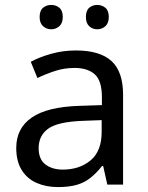

<svg xmlns="http://www.w3.org/2000/svg" viewBox="-20 -750 601 780"><path d="M288 -545Q386 -545 433 -502Q480 -459 480 -365V0H416L399 -76H395Q372 -47 347.5 -27.5Q323 -8 291.5 1Q260 10 215 10Q167 10 128.5 -7Q90 -24 68 -59.5Q46 -95 46 -149Q46 -229 109 -272.5Q172 -316 303 -320L394 -323V-355Q394 -422 365 -448Q336 -474 283 -474Q241 -474 203 -461.5Q165 -449 132 -433L105 -499Q140 -518 188 -531.5Q236 -545 288 -545ZM314 -259Q214 -255 175.5 -227Q137 -199 137 -148Q137 -103 164.5 -82Q192 -61 235 -61Q303 -61 348 -98.5Q393 -136 393 -214V-262ZM141 -681Q141 -707 155 -718.5Q169 -730 188 -730Q207 -730 221 -718.5Q235 -707 235 -681Q235 -656 221 -643.5Q207 -631 188 -631Q169 -631 155 -643.5Q141 -656 141 -681ZM329 -681Q329 -707 342.5 -718.5Q356 -730 375 -730Q394 -730 408 -718.5Q422 -707 422 -681Q422 -656 408 -643.5Q394 -631 375 -631Q356 -631 342.5 -643.5Q329 -656 329 -681Z"/></svg>

Font: Noto Sans Devanagari
Style: Regular
Weight: 400
Designer: Jelle Bosma - Monotype Design Team
Foundry: Monotype Imaging Inc.
Version: Version 2.003